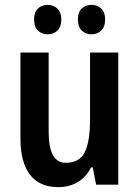

<svg xmlns="http://www.w3.org/2000/svg" viewBox="-20 -759 572 789"><path d="M466 -543V0H375L361 -71H354Q333 -30 298.5 -10Q264 10 220 10Q142 10 103 -41.5Q64 -93 64 -189V-543H180V-217Q180 -90 250 -90Q308 -90 329 -135Q350 -180 350 -267V-543ZM120 -679Q120 -709 136 -724Q152 -739 176 -739Q200 -739 216 -723.5Q232 -708 232 -679Q232 -649 216 -633.5Q200 -618 176 -618Q152 -618 136 -633Q120 -648 120 -679ZM300 -679Q300 -709 316 -724Q332 -739 356 -739Q380 -739 396 -723.5Q412 -708 412 -679Q412 -649 396 -633.5Q380 -618 356 -618Q332 -618 316 -633.5Q300 -649 300 -679Z"/></svg>

Font: Noto Sans Condensed SemiBold
Style: Regular
Weight: 600
Width: 3
Designer: Monotype Design Team
Foundry: Monotype Imaging Inc.
Version: Version 2.013; ttfautohint (v1.8.4.7-5d5b)